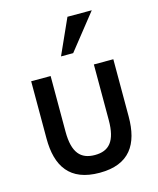

<svg xmlns="http://www.w3.org/2000/svg" viewBox="-121 -886 816 991"><g transform="rotate(-15 287.0 -390.5)"><path d="M288 20C128 20 68 -74 68 -222V-528H172V-231C172 -117 213 -75 288 -75C363 -75 403 -117 403 -231V-528H507V-222C507 -74 448 20 288 20ZM315 -612H250L335 -801H465Z"/></g></svg>

Font: Repo Medium
Style: Regular
Weight: 500
Designer: Stefan Peev
Foundry: Context Ltd
Version: Version 1.502